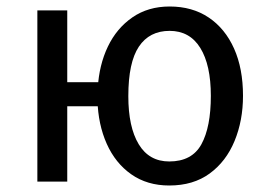

<svg xmlns="http://www.w3.org/2000/svg" viewBox="-20 -559 825 591"><path d="M502 -539Q572 -539 622.5 -505Q673 -471 700.5 -409.5Q728 -348 728 -264Q728 -188 702 -125Q676 -62 625.5 -25Q575 12 501 12Q433 12 384 -22.5Q335 -57 308.5 -116.5Q282 -176 280 -251L281 -288Q285 -359 312 -415.5Q339 -472 387.5 -505.5Q436 -539 502 -539ZM95 -527H187V-306H298L297 -232H187V0H95ZM502 -464Q440 -464 407.5 -415.5Q375 -367 375 -263Q375 -168 407 -115Q439 -62 501 -62Q571 -62 600 -115Q629 -168 629 -264Q629 -359 596.5 -411.5Q564 -464 502 -464Z"/></svg>

Font: Fira Sans Variable
Style: Regular
Weight: 400
Designer: Carrois Corporate & Edenspiekermann AG
Foundry: Carrois Corporate GbR & Edenspiekermann AG
Version: Version 4.202